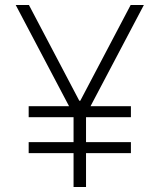

<svg xmlns="http://www.w3.org/2000/svg" viewBox="-20 -750 640 770"><path d="M95 -136V-180H275V-280H95V-324H257L43 -730H96L298 -346H302L504 -730H557L343 -324H505V-280H325V-180H505V-136H325V0H275V-136Z"/></svg>

Font: M PLUS Code Latin 60 Light
Style: Regular
Weight: 300
Width: 7
Monospace: yes
Designer: Coji Morishita
Foundry: UNDERFOREST DESIGN
Version: Version 1.005; ttfautohint (v1.8.3)